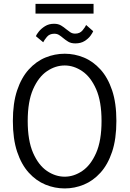

<svg xmlns="http://www.w3.org/2000/svg" viewBox="-20 -992 690 1022"><path d="M324.5 11Q271.5 11 222 -9.2Q172.5 -29.5 133.2 -72.8Q94 -116 71.2 -184.2Q48.5 -252.5 48.5 -348Q48.5 -443.5 71.2 -511.2Q94 -579 133.2 -622.2Q172.5 -665.5 222 -685.8Q271.5 -706 324.5 -706Q377 -706 426.2 -685.8Q475.5 -665.5 514.8 -622.2Q554 -579 576.8 -511.2Q599.5 -443.5 599.5 -348Q599.5 -252.5 576.8 -184.2Q554 -116 514.8 -72.8Q475.5 -29.5 426.2 -9.2Q377 11 324.5 11ZM324.5 -51.5Q373 -51.5 418 -82Q463 -112.5 491.8 -178Q520.5 -243.5 520.5 -348Q520.5 -452 491.8 -517.2Q463 -582.5 418 -613Q373 -643.5 324.5 -643.5Q275 -643.5 230 -613Q185 -582.5 156.2 -517.2Q127.5 -452 127.5 -348Q127.5 -243.5 156.2 -178Q185 -112.5 230 -82Q275 -51.5 324.5 -51.5ZM381 -761Q358 -761 343 -770.2Q328 -779.5 315.5 -790Q305 -799 294.2 -805.8Q283.5 -812.5 269 -812.5Q243.5 -812.5 229.5 -795.5Q215.5 -778.5 210 -767L171 -799.5Q174 -808 186.5 -823.8Q199 -839.5 219.5 -852.5Q240 -865.5 267.5 -865.5Q290 -865.5 305.2 -856.2Q320.5 -847 332.5 -836.5Q343.5 -827.5 354.5 -820.2Q365.5 -813 380 -813Q405 -813 419.2 -830.2Q433.5 -847.5 438.5 -859L476 -826Q473 -817.5 461.8 -802Q450.5 -786.5 430.5 -773.8Q410.5 -761 381 -761ZM169 -919.5V-971.5H478V-919.5Z"/></svg>

Font: Trispace Light
Style: Regular
Weight: 300
Designer: Tyler Finck
Foundry: Etcetera Type Company
Version: Version 1.210; ttfautohint (v1.8.3)